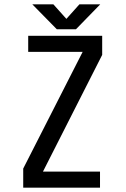

<svg xmlns="http://www.w3.org/2000/svg" viewBox="-20 -865 580 885"><path d="M346 -845H442L330 -730H242L129 -845H226L286 -778ZM441 0H87V-88L361 -626H110V-700H451V-612L178 -74H441Z"/></svg>

Font: Share Tech Mono
Style: Regular
Weight: 400
Designer: Ralph Oliver du Carrois
Foundry: Ralph Oliver du Carrois
Version: Version 1.003